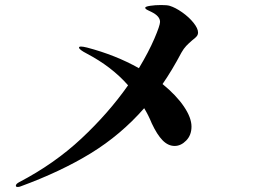

<svg xmlns="http://www.w3.org/2000/svg" viewBox="-20 -728 1040 763"><path d="M744 -568Q730 -556 720 -545.5Q710 -535 701 -519Q664 -449 626 -394Q681 -349 711 -304.5Q741 -260 741 -225Q741 -191 720 -169.5Q699 -148 674 -148Q648 -148 626 -170.5Q604 -193 583 -238Q570 -270 553 -298Q460 -192 341 -119Q222 -46 61 13Q56 15 50 15Q43 15 43 10Q43 3 56 -4Q196 -77 303.5 -177.5Q411 -278 489 -389Q424 -463 325 -515Q294 -531 294 -539Q294 -543 302 -543Q310 -543 326 -539Q440 -509 532 -457Q571 -522 593.5 -574.5Q616 -627 616 -641Q616 -664 581 -681Q577 -683 569.5 -686.5Q562 -690 559.5 -692.5Q557 -695 557 -697Q557 -702 577 -705Q597 -708 620 -708Q644 -708 654 -705Q677 -698 704 -679Q731 -660 749 -637.5Q767 -615 767 -599Q767 -590 761.5 -583.5Q756 -577 744 -568Z"/></svg>

Font: Shippori Mincho ExtraBold
Style: Regular
Weight: 800
Designer: FONTDASU
Foundry: FONTDASU / Google Inc. / but / Adobe
Version: Version 3.110; ttfautohint (v1.8.3)